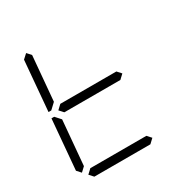

<svg xmlns="http://www.w3.org/2000/svg" viewBox="-207 -1105 1229 1273"><g transform="rotate(-30 408.0 -468.0)"><path d="M92 -64 64 -95 97 -477H118L127 -467L155 -436L125 -95ZM163 -500 196 -531H625L653 -500L620 -469H191ZM133 -533 122 -523H101L134 -905L168 -936L196 -905L166 -564ZM612 -31 579 0H150L122 -31L155 -62H584Z"/></g></svg>

Font: DSEG7 Classic Mini
Style: Light Italic
Weight: 300
Italic angle: -5°
Designer: Keshikan(Twitter:@keshinomi_88pro)
Version: Version 0.46